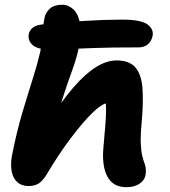

<svg xmlns="http://www.w3.org/2000/svg" viewBox="-20 -780 717 812"><path d="M201.2 -569.6Q141.4 -569.6 119 -588.7Q96.6 -607.8 101.8 -636.4Q105.4 -652.4 119.1 -663.2Q132.8 -674 158.2 -676.6Q256.8 -686.6 339.4 -691.8Q422 -697 495.6 -697Q576 -697 603.3 -677Q630.6 -657 625.4 -628.6Q621 -606 605.5 -592.8Q590 -579.6 566 -579.6Q451.6 -579.6 380.9 -577.1Q310.2 -574.6 268.7 -572.1Q227.2 -569.6 201.2 -569.6ZM101 6.8Q71.2 6.8 53 -9.7Q34.8 -26.2 29.2 -56.5Q23.6 -86.8 31.6 -127Q51 -224.6 74 -301.8Q97 -379 117.1 -442.3Q137.2 -505.6 149.8 -559Q157.2 -595.8 159.5 -620.6Q161.8 -645.4 162.9 -665.4Q164 -685.4 168.6 -705.4Q172.6 -726.6 190.6 -743.3Q208.6 -760 244.4 -760Q269 -760 290.3 -740.4Q311.6 -720.8 318.9 -677.3Q326.2 -633.8 309.8 -562.8Q299.8 -521.4 282 -473.3Q264.2 -425.2 243.4 -359.8Q222.6 -294.4 204.4 -200.4L182.6 -260Q240 -352.2 290.7 -410.5Q341.4 -468.8 386.5 -496.6Q431.6 -524.4 472.8 -524.4Q528.4 -524.4 553.5 -493.8Q578.6 -463.2 582.6 -405.9Q586.6 -348.6 579.6 -267.2Q574 -209.6 575.3 -175.4Q576.6 -141.2 581.5 -121.3Q586.4 -101.4 592.6 -85Q596.2 -74.8 596.8 -63.1Q597.4 -51.4 595.6 -40Q591.2 -16.8 569.4 -2.6Q547.6 11.6 515.6 11.6Q474.8 11.6 451.9 -10.2Q429 -32 420.8 -70.1Q412.6 -108.2 417.4 -156.4Q422.2 -212.6 425.2 -247.7Q428.2 -282.8 428.4 -304.4Q428.6 -326 427.6 -342.4Q406.4 -337.8 368.6 -300.6Q330.8 -263.4 280.6 -197.5Q230.4 -131.6 175 -38.4Q157.6 -11.6 140.9 -2.4Q124.2 6.8 101 6.8Z"/></svg>

Font: Shantell Sans Light
Style: Italic
Weight: 300
Italic angle: -11°
Designer: Stephen Nixon, Anya Danilova, Shantell Martin
Foundry: Arrow Type
Version: Version 1.008;[ac192a2d6]